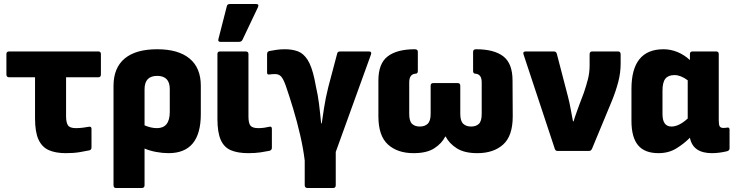

<svg xmlns="http://www.w3.org/2000/svg" viewBox="-20 -754 3664 959"><path d="M309 11Q258 11 224 -4Q190 -19 172.5 -56.5Q155 -94 155 -163V-368H26Q12 -368 12 -382V-484Q12 -497 26 -497H471Q484 -497 484 -484V-382Q484 -368 471 -368H310V-174Q310 -142 319.5 -128Q329 -114 359 -114Q379 -114 396 -116.5Q413 -119 425 -121Q437 -123 437 -110V-18Q437 -5 426 -3Q408 1 378 6Q348 11 309 11Z M559 185Q547 185 547 171V-325Q547 -415 602.5 -461.5Q658 -508 765 -508Q871 -508 927 -461.5Q983 -415 983 -326V-184Q983 11 822 11Q792 11 760 5Q728 -1 702 -12V171Q702 185 688 185ZM702 -308V-128Q734 -114 764 -114Q828 -114 828 -195V-309Q828 -375 765 -375Q702 -375 702 -308Z M1220 11Q1168 11 1133.5 -3.5Q1099 -18 1082.5 -55.5Q1066 -93 1066 -160V-484Q1066 -497 1079 -497H1207Q1221 -497 1221 -484V-172Q1221 -139 1231 -126.5Q1241 -114 1270 -114Q1285 -114 1299.5 -116Q1314 -118 1326 -121Q1338 -124 1338 -110V-16Q1338 -5 1327 -1Q1308 3 1281.5 7Q1255 11 1220 11ZM1081 -545Q1067 -545 1071 -559L1113 -723Q1115 -734 1129 -734H1259Q1276 -734 1268 -717L1191 -555Q1186 -545 1174 -545Z M1516 185Q1502 185 1502 171V48Q1495 -11 1479.5 -78.5Q1464 -146 1444.5 -210.5Q1425 -275 1407 -327Q1395 -360 1384 -372Q1373 -384 1354 -384Q1339 -384 1326 -382Q1314 -380 1314 -391V-484Q1314 -496 1325 -499Q1341 -502 1360 -505Q1379 -508 1403 -508Q1440 -508 1468 -497.5Q1496 -487 1516.5 -455Q1537 -423 1551 -358Q1555 -337 1559 -317Q1563 -297 1567 -278Q1570 -261 1573.5 -235Q1577 -209 1579.5 -182.5Q1582 -156 1584 -138H1587Q1591 -165 1598.5 -214.5Q1606 -264 1620 -320L1664 -486Q1666 -497 1679 -497H1822Q1838 -497 1833 -482L1657 5V171Q1657 185 1644 185Z M2046 11Q1965 11 1917.5 -32.5Q1870 -76 1870 -173V-352Q1870 -437 1916.5 -472.5Q1963 -508 2052 -508Q2067 -508 2067 -495V-400Q2067 -386 2056 -386Q2024 -384 2024 -343V-185Q2024 -149 2038 -135.5Q2052 -122 2077 -122Q2102 -122 2116.5 -136Q2131 -150 2131 -185V-326Q2131 -339 2144 -339H2266Q2279 -339 2279 -326V-185Q2279 -150 2293.5 -136Q2308 -122 2333 -122Q2358 -122 2372 -135.5Q2386 -149 2386 -185V-343Q2386 -384 2354 -386Q2343 -386 2343 -400V-495Q2343 -508 2358 -508Q2448 -508 2494 -472.5Q2540 -437 2540 -352L2541 -173Q2541 -75 2493 -32Q2445 11 2364 11Q2300 11 2262 -13Q2224 -37 2206 -72H2204Q2187 -38 2149.5 -13.5Q2112 11 2046 11Z M2765 0Q2754 0 2751 -11L2595 -482Q2590 -497 2606 -497H2746Q2758 -497 2761 -486L2817 -271Q2825 -240 2830.5 -209Q2836 -178 2842 -148H2845Q2851 -169 2859 -190.5Q2867 -212 2874 -232L2896 -290Q2908 -325 2916.5 -358Q2925 -391 2925 -427V-483Q2925 -497 2938 -497H3067Q3080 -497 3080 -482V-437Q3080 -390 3068 -344.5Q3056 -299 3037 -252L2937 -11Q2932 0 2922 0Z M3269 11Q3200 11 3167 -28.5Q3134 -68 3134 -150V-310Q3134 -508 3294 -508Q3330 -508 3364 -494Q3398 -480 3426 -454V-484Q3426 -497 3439 -497H3557Q3570 -497 3570 -484V-153Q3570 -130 3575 -122.5Q3580 -115 3593 -115Q3599 -115 3604 -115.5Q3609 -116 3614 -117Q3624 -118 3624 -106V-13Q3624 -1 3609 2Q3592 6 3573 8.5Q3554 11 3536 11Q3441 11 3426 -66Q3395 -35 3357 -12Q3319 11 3269 11ZM3289 -184Q3289 -122 3334 -122Q3371 -122 3415 -162V-353Q3380 -379 3349 -379Q3318 -379 3303.5 -361Q3289 -343 3289 -301Z"/></svg>

Font: Sofia Sans Semi Condensed Black
Style: Regular
Weight: 900
Designer: Botio Nikoltchev, Ani Petrova
Foundry: lettersoup
Version: Version 4.100; ttfautohint (v1.8.4.7-5d5b)